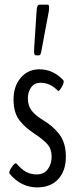

<svg xmlns="http://www.w3.org/2000/svg" viewBox="-20 -792 324 817"><path d="M132.3 -556.6Q125 -556.6 125 -572.3Q125 -582.5 125.5 -589.4L135.7 -745.1Q136.7 -760.7 139.6 -766.4Q142.6 -772 148.4 -772H184.1Q189 -772 189 -758.3Q189 -752 187 -740.2L156.2 -575.7Q152.8 -556.6 147 -556.6ZM260.3 -125Q260.3 -65.4 228 -30Q195.8 5.4 138.2 5.4Q69.3 5.4 20.5 -53.2Q19.5 -55.2 19.5 -56.6Q19.5 -65.4 30.3 -81.3Q41 -97.2 47.4 -97.2Q48.8 -97.2 49.8 -96.2Q70.8 -71.8 90.8 -60.8Q110.8 -49.8 136.2 -49.8Q167 -49.8 183.3 -71.8Q199.7 -93.8 199.7 -126Q199.7 -156.7 183.3 -176.5Q167 -196.3 129.4 -221.2Q106.4 -236.8 92.8 -248.3Q79.1 -259.8 64.9 -277.3Q50.8 -294.9 44.2 -317.4Q37.6 -339.8 37.6 -369.1Q37.6 -424.8 68.1 -460.9Q98.6 -497.1 147.9 -497.1Q205.6 -497.1 249 -451.2Q251 -449.2 251 -445.3Q251 -435.5 241.9 -420.2Q232.9 -404.8 228 -404.8Q227.1 -404.8 226.6 -405.3Q194.3 -439.9 152.3 -439.9Q127 -439.9 112.8 -420.7Q98.6 -401.4 98.6 -373.5Q98.6 -342.8 113.8 -322.5Q128.9 -302.2 161.1 -282.2Q184.1 -268.1 199.2 -255.4Q214.4 -242.7 229.7 -224.1Q245.1 -205.6 252.7 -180.7Q260.3 -155.8 260.3 -125Z"/></svg>

Font: BenchNine
Style: Regular
Weight: 400
Designer: Vernon Adams
Foundry: Vernon Adams
Version: Version 1 ; ttfautohint (v0.92.18-e454-dirty) -l 8 -r 50 -G 